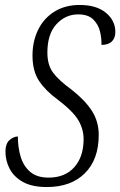

<svg xmlns="http://www.w3.org/2000/svg" viewBox="-20 -744 485 774"><path d="M169 10Q109 10 72.5 -10.5Q36 -31 19 -63.5Q2 -96 2 -133Q2 -164 17.5 -178.5Q33 -193 52 -194Q52 -149 63.5 -111.5Q75 -74 102 -51Q129 -28 176 -28Q242 -28 279.5 -70Q317 -112 317 -183Q317 -223 296 -259Q275 -295 212 -343Q165 -377 138 -417Q111 -457 111 -520Q111 -578 134 -624.5Q157 -671 200 -697.5Q243 -724 301 -724Q369 -724 407 -692.5Q445 -661 445 -615Q445 -591 431 -577Q417 -563 389 -563Q390 -589 383 -617.5Q376 -646 355.5 -666Q335 -686 295 -686Q244 -686 207.5 -646.5Q171 -607 171 -532Q171 -482 194 -451Q217 -420 268 -383Q323 -340 350.5 -297Q378 -254 378 -200Q378 -101 322 -45.5Q266 10 169 10Z"/></svg>

Font: Noto Serif ExtraCondensed Light
Style: Italic
Weight: 300
Width: 2
Italic angle: -12°
Designer: Monotype Design Team
Foundry: Monotype Imaging Inc.
Version: Version 2.014; ttfautohint (v1.8.4.7-5d5b)